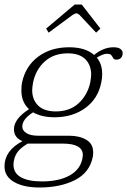

<svg xmlns="http://www.w3.org/2000/svg" viewBox="-35 -690 565 853"><path d="M181 -545 170 -563 297 -670H328L411 -563L392 -545L318 -624Q309 -631 305 -631Q300 -631 288 -624ZM510 -454Q510 -441 502.5 -433Q495 -425 482 -425Q474 -425 471 -428Q468 -431 465 -437Q461 -444 456.5 -447.5Q452 -451 440 -451Q423 -451 395 -434Q419 -406 419 -361Q419 -341 415 -324Q401 -252 344.5 -210.5Q288 -169 207 -169Q150 -169 112 -191Q71 -165 65 -137Q64 -134 64 -128Q64 -110 82.5 -98.5Q101 -87 135 -87H272Q318 -87 348.5 -69Q379 -51 379 -13Q379 1 377 8Q363 77 298 110Q233 143 140 143Q70 143 27.5 118.5Q-15 94 -15 49Q-15 -21 65 -63Q27 -78 27 -116Q27 -162 94 -205Q60 -236 60 -288Q60 -311 63 -324Q79 -397 135 -438.5Q191 -480 272 -480Q344 -480 383 -446Q425 -480 469 -480Q490 -480 500 -472.5Q510 -465 510 -454ZM370 -358Q370 -401 344 -427Q318 -453 266 -453Q204 -453 164 -417Q124 -381 112 -324Q108 -300 108 -290Q108 -247 134.5 -221Q161 -195 213 -195Q275 -195 314.5 -231.5Q354 -268 366 -324Q370 -348 370 -358ZM27 23Q25 30 25 42Q25 79 58 97.5Q91 116 151 116Q226 116 273.5 90Q321 64 331 15Q333 3 333 -1Q333 -52 244 -52H88Q58 -34 44.5 -16.5Q31 1 27 23Z"/></svg>

Font: Taviraj ExtraLight
Style: Italic
Weight: 275
Italic angle: -12°
Designer: Katatrad Team
Foundry: CadsonDemak
Version: Version 1.001